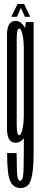

<svg xmlns="http://www.w3.org/2000/svg" viewBox="-20 -710 202 959"><path d="M81 229Q105 229 119 216Q133 203 140.5 163.5Q148 124 148 45.5V-600H109.5L99 -535.5V45Q99 147 95 170Q91 193 81.5 193Q74 193 69.8 182Q65.5 171 64.5 141.5Q63.5 112 63 54.5H15.5Q15.5 164.5 32 196.8Q48.5 229 81 229ZM57.5 3Q83.5 3 103 -23.8Q122.5 -50.5 122.5 -97.5L98.5 -125Q98.5 -92.5 91.8 -63.8Q85 -35 76 -35Q63.5 -35 63.5 -84.2Q63.5 -133.5 63.5 -301Q63.5 -469 63.5 -518.2Q63.5 -567.5 76 -567.5Q85 -567.5 91.8 -539Q98.5 -510.5 98.5 -479L121 -502.5Q121 -545 102.2 -575.2Q83.5 -605.5 57.5 -605.5Q15 -605.5 15 -536Q15 -466.5 15 -301Q15 -136.5 15 -66.8Q15 3 57.5 3ZM36.5 -626H64.5L84.5 -670.5L104.5 -626H131L100.5 -690H67.5Z"/></svg>

Font: Anybody UltraCondensed Light
Style: Regular
Weight: 300
Width: 1
Version: Version 1.113;gftools[0.9.25]